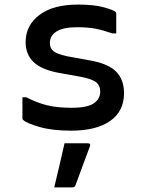

<svg xmlns="http://www.w3.org/2000/svg" viewBox="-20 -562 640 839"><path d="M292 -91Q362 -91 390 -110.5Q418 -130 418 -162Q418 -187 401.5 -201.5Q385 -216 335 -226L235 -244Q161 -258 126.5 -291Q92 -324 92 -378Q92 -451 152 -496.5Q212 -542 321 -542Q391 -542 434 -530Q477 -518 485 -510Q488 -507 488 -501V-416H471Q431 -430 398 -436.5Q365 -443 317 -443Q256 -443 227 -424.5Q198 -406 198 -374Q198 -351 213.5 -338.5Q229 -326 274 -316L373 -298Q453 -284 487.5 -249Q522 -214 522 -155Q522 -76 461.5 -33.5Q401 9 290 9Q208 9 151.5 -7.5Q95 -24 81 -38Q78 -41 78 -45V-137H95Q139 -114 183.5 -102.5Q228 -91 292 -91ZM262 64H363Q378 64 373 77Q357 120 342 160.5Q327 201 310 247Q309 251 305.5 254Q302 257 295 257H217Q229 207 240.5 158Q252 109 262 64Z"/></svg>

Font: Recursive Mn Lnr St Med
Style: Regular
Weight: 500
Monospace: yes
Version: Version 1.079;hotconv 1.0.112;makeotfexe 2.5.65598; ttfautoh